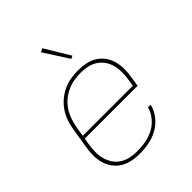

<svg xmlns="http://www.w3.org/2000/svg" viewBox="-210 -884 1020 1020"><g transform="rotate(-45 300.0 -373.5)"><path d="M248 8Q218 8 189.5 2Q161 -4 137.5 -18.5Q114 -33 97.5 -56Q81 -79 73.5 -106.5Q66 -134 66.5 -164Q67 -194 72 -223L90 -333Q94 -361 103.5 -388.5Q113 -416 129.5 -440.5Q146 -465 169 -484.5Q192 -504 219 -516.5Q246 -529 274 -533.5Q302 -538 330 -538Q359 -538 387.5 -532Q416 -526 439.5 -511Q463 -496 479 -473Q495 -450 502 -422.5Q509 -395 508.5 -365.5Q508 -336 503 -307L495 -256H98L92 -220Q88 -194 87.5 -167Q87 -140 93.5 -115.5Q100 -91 114 -70Q128 -49 149 -35.5Q170 -22 195.5 -16.5Q221 -11 248 -11Q279 -11 310.5 -16.5Q342 -22 371.5 -37Q401 -52 423 -78.5Q445 -105 453 -136H473Q465 -101 441.5 -71Q418 -41 385.5 -23Q353 -5 317.5 1.5Q282 8 248 8ZM101 -274H477L483 -310Q487 -336 487.5 -362.5Q488 -389 482 -414Q476 -439 462 -459.5Q448 -480 427.5 -494Q407 -508 381.5 -513.5Q356 -519 329 -519Q304 -519 278 -514.5Q252 -510 227.5 -498.5Q203 -487 182 -469Q161 -451 146.5 -428.5Q132 -406 123.5 -381Q115 -356 110 -330ZM347 -606 258 -745 278 -755 363 -614Z"/></g></svg>

Font: Iosevka Curly ThExObl
Style: Regular
Weight: 100
Width: 7
Italic angle: -9°
Monospace: yes
Designer: Belleve Invis
Foundry: Belleve Invis
Version: Version 11.1.0; ttfautohint (v1.8.3)